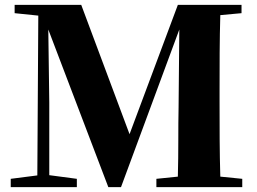

<svg xmlns="http://www.w3.org/2000/svg" viewBox="-20 -767 1054 787"><path d="M708 0H973V-34L883 -43C880 -144 880 -247 880 -351V-395C880 -499 880 -602 883 -705L970 -713V-747H709L511 -217L313 -747H40V-713L137 -703L133 -48L24 -34V0H295V-34L182 -49V-346L178 -646L424 0H476L715 -646L712 -327C710 -246 712 -145 709 -43L621 -34V0Z"/></svg>

Font: Noto Serif SC Black
Style: Regular
Weight: 900
Designer: Ryoko NISHIZUKA 西塚涼子 (kana & ideographs); Frank Grießhammer (Latin, Greek & Cyrillic); Wenlong ZHANG 张文龙 (bopomofo); San
Foundry: Adobe
Version: Version 2.001;hotconv 1.1.0;makeotfexe 2.6.0